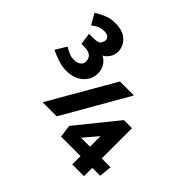

<svg xmlns="http://www.w3.org/2000/svg" viewBox="-223 -992 1378 1378"><g transform="rotate(45 466.5 -303.0)"><path d="M656 -498 370 0H227L514 -498ZM195 -771Q275 -771 314.5 -731.5Q354 -692 354 -639Q354 -605 334 -577Q314 -549 292 -540Q314 -535 338 -504Q362 -473 362 -427Q362 -365 314 -322Q266 -279 185 -279Q143 -279 99 -294.5Q55 -310 21 -326L71 -409Q101 -391 122 -382.5Q143 -374 171 -374Q204 -374 222.5 -389Q241 -404 241 -426Q241 -459 220 -476Q199 -493 159 -493H128L115 -583H164Q210 -583 221.5 -602Q233 -621 233 -638Q233 -648 222 -661Q211 -674 177 -674Q145 -674 123.5 -662.5Q102 -651 83 -636L36 -717Q73 -741 111 -756Q149 -771 195 -771ZM892 81H812V165H693V81H495L482 -15L730 -322H812V-15H902ZM602 -15H693V-122Z"/></g></svg>

Font: Palanquin Dark
Style: Regular
Weight: 400
Designer: Pria Ravichandran
Version: Version 1.000